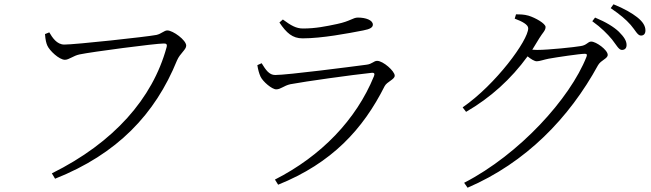

<svg xmlns="http://www.w3.org/2000/svg" viewBox="-20 -819 3040 896"><path d="M280 -611C245 -611 224 -644 210 -668L190 -660C192 -632 196 -617 201 -606C211 -583 256 -540 283 -540C302 -540 322 -559 351 -565C408 -577 705 -616 744 -616C755 -616 762 -614 757 -597C692 -360 512 -154 222 -10L237 15C527 -100 704 -286 806 -537C820 -570 849 -587 849 -606C849 -632 787 -677 761 -677C746 -677 733 -661 710 -656C664 -647 331 -611 280 -611Z M1181 -515C1184 -495 1189 -476 1196 -461C1207 -438 1249 -402 1269 -402C1290 -402 1304 -419 1335 -426C1404 -439 1626 -470 1713 -479C1727 -481 1730 -475 1725 -463C1642 -260 1479 -91 1263 19L1278 43C1529 -58 1674 -216 1775 -417C1786 -438 1822 -448 1822 -466C1822 -487 1768 -535 1740 -535C1724 -535 1717 -520 1690 -517C1622 -508 1322 -469 1264 -469C1236 -469 1220 -493 1201 -524ZM1675 -677C1707 -683 1720 -691 1720 -704C1720 -725 1687 -737 1650 -737C1627 -737 1615 -720 1553 -707C1501 -696 1453 -686 1394 -686C1362 -686 1338 -700 1300 -728L1284 -714C1317 -665 1345 -640 1392 -640C1482 -640 1603 -663 1675 -677Z M2836 -635C2857 -608 2868 -586 2882 -586C2896 -586 2904 -594 2904 -609C2904 -628 2893 -646 2868 -671C2845 -693 2808 -716 2757 -737L2744 -720C2786 -690 2815 -660 2836 -635ZM2923 -703C2945 -678 2955 -653 2971 -653C2984 -653 2992 -661 2992 -677C2992 -697 2981 -717 2953 -739C2930 -757 2893 -779 2843 -799L2830 -781C2875 -750 2900 -729 2923 -703ZM2146 34 2162 57C2434 -60 2636 -268 2771 -515C2785 -539 2816 -545 2816 -563C2816 -586 2762 -625 2739 -625C2723 -625 2719 -608 2690 -604C2663 -599 2539 -586 2487 -586L2464 -587L2497 -641C2512 -666 2526 -676 2526 -693C2526 -709 2479 -736 2446 -746C2425 -752 2405 -752 2388 -752L2382 -732C2417 -719 2445 -704 2445 -687C2445 -631 2294 -425 2139 -318L2155 -297C2269 -363 2365 -450 2442 -556C2458 -543 2474 -533 2485 -533C2498 -533 2519 -541 2540 -545C2578 -552 2687 -568 2709 -568C2718 -568 2721 -565 2717 -554C2640 -359 2404 -99 2146 34Z"/></svg>

Font: Noto Serif CJK KR Light
Style: Regular
Weight: 300
Designer: Ryoko NISHIZUKA 西塚涼子 (kana & ideographs); Frank Grießhammer (Latin, Greek & Cyrillic); Wenlong ZHANG 张文龙 (bopomofo); San
Foundry: Adobe
Version: Version 2.001;hotconv 1.1.0;makeotfexe 2.6.0